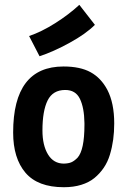

<svg xmlns="http://www.w3.org/2000/svg" viewBox="-20 -783 558 806"><path d="M102.1 -631.8Q153.3 -648.9 211.4 -685.5Q269.5 -722.2 313 -762.7L378.4 -678.7Q340.3 -640.6 272.2 -603.3Q204.1 -565.9 146 -546.9ZM305.2 -120.6Q334.5 -152.8 334.5 -258.8Q334.5 -258.8 334.5 -266.6Q333.5 -331.1 315.4 -368.2Q297.4 -405.3 253.9 -405.3Q201.7 -405.3 179.9 -361.3Q158.2 -317.4 158.2 -235.4Q158.2 -172.9 181.6 -134.5Q205.1 -96.2 248 -96.2Q267.6 -96.7 279.5 -101.8Q291.5 -106.9 305.2 -120.6ZM247.6 2.9Q138.7 2.9 86.9 -57.9Q35.2 -118.7 35.2 -226.6Q35.2 -503.9 246.6 -503.9Q316.9 -503.9 360.6 -479.7Q404.3 -455.6 430.7 -405.8Q459.5 -350.1 459.5 -265.1Q459.5 -229 455.1 -196.8Q450.7 -164.6 441.4 -133.8Q432.1 -103 415.5 -78.6Q398.9 -54.2 376.2 -35.6Q353.5 -17.1 321 -7.1Q288.6 2.9 248.5 2.9Z"/></svg>

Font: Fantasque Sans Mono
Style: Bold
Weight: 700
Monospace: yes
Designer: Jany Belluz
Version: Version 1.8.0 ; ttfautohint (v1.8.2)